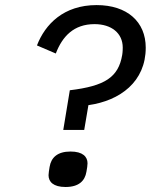

<svg xmlns="http://www.w3.org/2000/svg" viewBox="-20 -730 640 759"><path d="M312.9 -216.3 329.5 -314.3C455.3 -332 556.1 -407.3 556.1 -541.5C556.1 -643.8 483 -709.9 361.9 -709.9C231.5 -709.9 158.4 -634.2 126.1 -550.4L200.6 -518.5C226.6 -586.3 271.7 -634.6 353.7 -634.6C420.8 -634.6 465.2 -598.7 465.2 -541.9C465.2 -539.8 465.2 -524.9 463.1 -512.8C448.2 -424.4 394.5 -389.9 256 -373.2L230.1 -216.3ZM171.9 -37.3C171.9 -11.4 190.7 9.2 239 9.2C291.2 9.2 315.7 -14.6 321.7 -51.1C324.2 -64.6 326 -76.3 326 -84.5C326 -110.1 307.5 -131 258.9 -131C207 -131 182.2 -107.2 176.1 -70.3C174 -57.2 171.9 -45.1 171.9 -37.3Z"/></svg>

Font: Margiela Mono Italic Text It
Style: Regular
Weight: 400
Designer: Mike Abbink, Paul van der Laan, Pieter van Rosmalen
Foundry: Bold Monday
Version: Version 2.003 2021